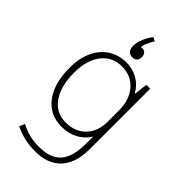

<svg xmlns="http://www.w3.org/2000/svg" viewBox="-283 -800 1096 1096"><g transform="rotate(45 265.5 -251.5)"><path d="M454 -500V-13Q454 100 399.5 159Q345 218 242 218Q154 218 77 181L91 148Q131 168 164.5 176Q198 184 241 184Q332 184 374.5 135.5Q417 87 417 -17V-76Q391 -34 348 -11Q305 12 250 12Q154 12 99 -60.5Q44 -133 44 -260Q44 -335 70 -391.5Q96 -448 143.5 -479Q191 -510 254 -510Q304 -510 345.5 -486Q387 -462 411 -418H413L423 -500ZM416 -285Q416 -371 370.5 -423.5Q325 -476 250 -476Q173 -476 127.5 -417Q82 -358 82 -258Q82 -148 126.5 -85Q171 -22 249 -22Q325 -22 370.5 -69.5Q416 -117 416 -196ZM293 -594Q293 -576 283.5 -565Q274 -554 256 -554Q233 -554 222.5 -568Q212 -582 212 -604Q212 -631 225 -663Q238 -695 259 -721L281 -709Q265 -681 257.5 -665Q250 -649 249 -630Q252 -631 261 -631Q275 -631 284 -621Q293 -611 293 -594Z"/></g></svg>

Font: Sarabun Thin
Style: Regular
Weight: 250
Designer: Suppakit Chalermlarp | Katatrad Co.,Ltd.
Foundry: Cadson Demak Co.,Ltd.
Version: Version 1.000; ttfautohint (v1.6)